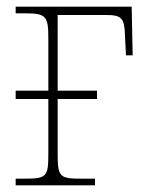

<svg xmlns="http://www.w3.org/2000/svg" viewBox="-20 -556 436 576"><path d="M27 0H265V-20H226C159 -20 153 -24 153 -95V-259H271V-284H153V-511H298C345 -511 354 -502 355 -446L358 -390H378L375 -536H27V-516H55C118 -516 125 -508 125 -441V-284H27V-259H125V-95C125 -25 120 -20 52 -20H27Z"/></svg>

Font: Noto Serif SemiCondensed Thin
Style: Regular
Weight: 100
Width: 4
Designer: Monotype Design Team
Foundry: Monotype Imaging Inc.
Version: Version 2.015